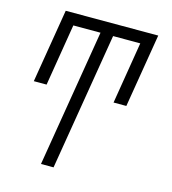

<svg xmlns="http://www.w3.org/2000/svg" viewBox="-109 -610 819 914"><g transform="rotate(15 300.0 -152.5)"><path d="M177 215 289 -462H155L105 -157H42L102 -520H558L498 -157H435L485 -462H351L239 215Z"/></g></svg>

Font: Iosevka HT Light Extended
Style: Italic
Weight: 300
Width: 7
Italic angle: -9°
Monospace: yes
Designer: Belleve Invis
Foundry: Belleve Invis
Version: Version 32.3.0; ttfautohint (v1.8.4)